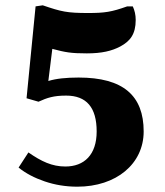

<svg xmlns="http://www.w3.org/2000/svg" viewBox="-20 -703 620 723"><path d="M271 0C418 0 521 -86 521 -208C521 -343 444 -411 276 -411C229 -411 191 -407 162 -398L177 -519C226 -506 247 -502 307 -502C363 -502 401 -511 433 -528C470 -548 491 -574 491 -628C491 -647 487 -664 480 -679H459C400 -658 375 -654 311 -654C233 -654 211 -659 141 -683L114 -679L80 -333L125 -320C158 -335 182 -343 229 -343C306 -343 344 -298 344 -208C344 -120 297 -76 226 -76C176 -76 136 -95 87 -129L50 -72C77 -50 110 -33 148 -20C186 -7 227 0 271 0Z"/></svg>

Font: Noto Nastaliq Urdu
Style: Bold
Weight: 700
Designer: Monotype Design Team (Patrick Giasson: type design, Kamal Mansour: OpenType code, Glenda Bellarosa). Updated by Simon Co
Foundry: Monotype Imaging Inc., Simon Cozens
Version: Version 3.009